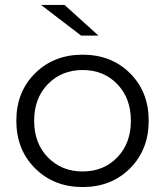

<svg xmlns="http://www.w3.org/2000/svg" viewBox="-20 -751 667 776"><path d="M505.5 -70.5Q430 5 314 5Q198 5 122 -70.5Q46 -146 46 -263Q46 -380 122 -455Q198 -530 314 -530Q430 -530 505.5 -455Q581 -380 581 -263Q581 -146 505.5 -70.5ZM173.5 -411Q118 -354 118 -263Q118 -172 173.5 -115Q229 -58 314 -58Q399 -58 454 -115Q509 -172 509 -263Q509 -354 454 -411Q399 -468 314 -468Q229 -468 173.5 -411ZM146 -731H241L378 -607H308Z"/></svg>

Font: Belfius21
Style: Regular
Weight: 400
Designer: Montserrat's base design by Julieta Ulanovsky, modified by Coast SPRL for Belfius Bank NV.
Foundry: Montserrat's base design by Julieta Ulanovsky, modified by Coast SPRL for Belfius Bank NV.
Version: Version 2.000;FEAKit 1.0